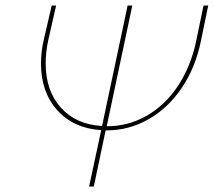

<svg xmlns="http://www.w3.org/2000/svg" viewBox="-20 -678 777 698"><path d="M737 -658 710 -527Q690 -431 640.5 -358Q591 -285 520 -244.5Q449 -204 367 -204H364L321 0H304L348 -205Q248 -211 188.5 -277Q129 -343 129 -447Q129 -490 139 -533L168 -658H184L155 -530Q146 -487 146 -448Q146 -348 201.5 -286.5Q257 -225 351 -220L444 -658H461L368 -219Q448 -219 515.5 -258.5Q583 -298 628.5 -368Q674 -438 693 -528L720 -658Z"/></svg>

Font: Ysabeau Thin
Style: Italic
Weight: 200
Italic angle: -12°
Designer: Christian Thalmann (Catharsis Fonts)
Version: Version 0.003